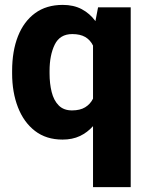

<svg xmlns="http://www.w3.org/2000/svg" viewBox="-20 -558 603 781"><path d="M29.3 -259.3V-269.5Q29.3 -350.1 53 -410.4Q76.7 -470.7 122.6 -504.4Q168.5 -538.1 235.4 -538.1Q279.3 -538.1 312.3 -520.8Q345.2 -503.4 368.2 -472.2L378.9 -528.3H511.7V203.1H358.4V-44.9Q335.4 -19 304.9 -4.6Q274.4 9.8 234.4 9.8Q168 9.8 122.3 -25.4Q76.7 -60.5 53 -121.6Q29.3 -182.6 29.3 -259.3ZM181.6 -269.5V-259.3Q181.6 -217.8 190.2 -183.6Q198.7 -149.4 218.8 -129.2Q238.8 -108.9 272.9 -108.9Q305.7 -108.9 326.4 -121.6Q347.2 -134.3 358.4 -156.7V-372.6Q347.2 -395.5 326.7 -407.5Q306.2 -419.4 273.9 -419.4Q223.6 -419.4 202.6 -376.5Q181.6 -333.5 181.6 -269.5Z"/></svg>

Font: Vazirmatn RD FD ExtraBold
Style: Regular
Weight: 800
Designer: Saber Rastikerdar
Foundry: Saber Rastikerdar
Version: Version 33.003